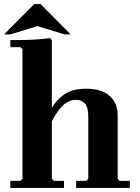

<svg xmlns="http://www.w3.org/2000/svg" viewBox="-31 -928 691 948"><path d="M550 -45 560 -35H610V0H345V-35H395L405 -45V-350Q405 -398 388.5 -416.5Q372 -435 343 -435Q312 -435 284.5 -412Q257 -389 225 -330V-45L235 -35H285V0H20V-35H70L80 -45V-685L70 -695H20V-730Q46 -730 82 -730.5Q118 -731 153.5 -733.5Q189 -736 215 -740L225 -730V-395Q248 -435 287 -462.5Q326 -490 395 -490Q449 -490 483.5 -472.5Q518 -455 534 -425.5Q550 -396 550 -360ZM288 -758 154 -799 19 -758H-11L138 -908H169L318 -758Z"/></svg>

Font: Brygada 1918
Style: Regular
Weight: 400
Designer: Mateusz Machalski | Borys Kosmynka | Przemek Hoffer
Foundry: NIEPODLEGLA 2018
Version: Version 3.006